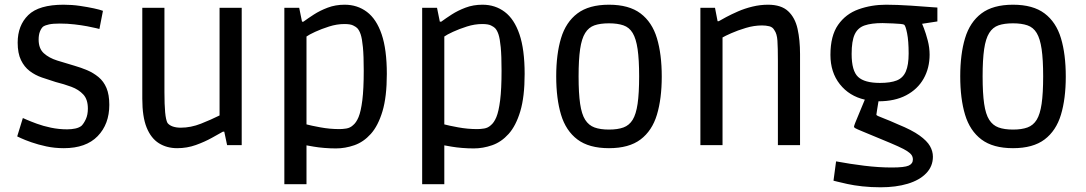

<svg xmlns="http://www.w3.org/2000/svg" viewBox="-20 -616 4610 815"><path d="M251 13Q212 13 177 5.5Q142 -2 113.5 -12Q85 -22 69 -29.5Q53 -37 53 -37L77 -115Q77 -115 93 -108Q109 -101 136 -91Q163 -81 196.5 -74Q230 -67 265 -67Q284 -67 300 -70.5Q316 -74 326 -82Q336 -92 344.5 -110.5Q353 -129 353 -155Q353 -194 333.5 -215Q314 -236 283 -247.5Q252 -259 216 -268Q187 -277 158 -287Q129 -297 106 -314.5Q83 -332 69 -361Q55 -390 55 -435Q55 -508 100 -552Q145 -596 250 -596Q286 -596 319.5 -591Q353 -586 378.5 -580.5Q404 -575 417 -570L402 -493Q402 -493 388 -496.5Q374 -500 350 -504.5Q326 -509 296 -512.5Q266 -516 234 -516Q205 -516 188.5 -512.5Q172 -509 163 -503Q155 -496 149.5 -482Q144 -468 144 -448Q144 -410 166 -390Q188 -370 223 -359Q258 -348 296 -337Q324 -329 350 -318Q376 -307 398 -289Q420 -271 432 -242.5Q444 -214 444 -171Q444 -89 394.5 -38Q345 13 251 13Z M732 13Q688 13 654.5 -8Q621 -29 602.5 -74.5Q584 -120 584 -197V-583H678V-225Q678 -172 681 -139.5Q684 -107 691 -94Q699 -84 713.5 -79Q728 -74 747 -74Q790 -74 833 -91Q876 -108 912 -126V-583H1006V0H944L932 -57H926Q910 -48 879.5 -31Q849 -14 811.5 -0.5Q774 13 732 13Z M1187 166V-583H1250L1262 -524H1268Q1287 -538 1312.5 -554.5Q1338 -571 1371 -583.5Q1404 -596 1443 -596Q1497 -596 1537.5 -565.5Q1578 -535 1600 -470.5Q1622 -406 1622 -302Q1622 -205 1603.5 -143.5Q1585 -82 1554 -47.5Q1523 -13 1484 0.5Q1445 14 1406 14Q1382 14 1357 12Q1332 10 1312 6.5Q1292 3 1281 1V166ZM1421 -68Q1434 -68 1450 -70.5Q1466 -73 1478 -84Q1492 -95 1502 -119Q1512 -143 1518 -190.5Q1524 -238 1524 -316Q1524 -379 1520.5 -415.5Q1517 -452 1511 -470Q1505 -488 1496 -497Q1491 -502 1479 -508Q1467 -514 1442 -514Q1410 -514 1377 -503.5Q1344 -493 1318 -481Q1292 -469 1281 -461V-88Q1299 -83 1339.5 -75.5Q1380 -68 1421 -68Z M1772 166V-583H1835L1847 -524H1853Q1872 -538 1897.5 -554.5Q1923 -571 1956 -583.5Q1989 -596 2028 -596Q2082 -596 2122.5 -565.5Q2163 -535 2185 -470.5Q2207 -406 2207 -302Q2207 -205 2188.5 -143.5Q2170 -82 2139 -47.5Q2108 -13 2069 0.5Q2030 14 1991 14Q1967 14 1942 12Q1917 10 1897 6.5Q1877 3 1866 1V166ZM2006 -68Q2019 -68 2035 -70.5Q2051 -73 2063 -84Q2077 -95 2087 -119Q2097 -143 2103 -190.5Q2109 -238 2109 -316Q2109 -379 2105.5 -415.5Q2102 -452 2096 -470Q2090 -488 2081 -497Q2076 -502 2064 -508Q2052 -514 2027 -514Q1995 -514 1962 -503.5Q1929 -493 1903 -481Q1877 -469 1866 -461V-88Q1884 -83 1924.5 -75.5Q1965 -68 2006 -68Z M2565 13Q2480 13 2431 -24Q2382 -61 2361.5 -129Q2341 -197 2341 -292Q2341 -386 2361.5 -454Q2382 -522 2431 -559Q2480 -596 2565 -596Q2650 -596 2699 -559Q2748 -522 2768.5 -454Q2789 -386 2789 -291Q2789 -197 2768.5 -129Q2748 -61 2699 -24Q2650 13 2565 13ZM2565 -66Q2602 -66 2626.5 -75Q2651 -84 2665.5 -107.5Q2680 -131 2686.5 -175.5Q2693 -220 2693 -292Q2693 -363 2686.5 -407.5Q2680 -452 2665.5 -476Q2651 -500 2626 -508.5Q2601 -517 2565 -517Q2528 -517 2503.5 -508.5Q2479 -500 2464 -476Q2449 -452 2442.5 -407.5Q2436 -363 2436 -292Q2436 -220 2442.5 -175.5Q2449 -131 2464 -107.5Q2479 -84 2503.5 -75Q2528 -66 2565 -66Z M2953 0V-583H3015L3026 -526H3031Q3041 -532 3062.5 -543.5Q3084 -555 3112.5 -567.5Q3141 -580 3174 -588Q3207 -596 3240 -596Q3296 -596 3325.5 -568.5Q3355 -541 3365.5 -493.5Q3376 -446 3376 -387V0H3282V-358Q3282 -414 3280 -443.5Q3278 -473 3267 -488Q3260 -501 3245.5 -504.5Q3231 -508 3215 -508Q3181 -508 3146 -497.5Q3111 -487 3084 -475Q3057 -463 3047 -457V0Z M3718 179Q3677 179 3640.5 175Q3604 171 3577 165Q3550 159 3534 155Q3518 151 3518 151L3529 69Q3588 80 3649 87.5Q3710 95 3766 95Q3819 95 3837 87Q3855 79 3855 61Q3855 51 3850 43Q3845 35 3831.5 26Q3818 17 3791.5 5Q3765 -7 3721 -25Q3666 -48 3641.5 -58Q3617 -68 3611 -71.5Q3605 -75 3605 -78Q3605 -81 3610 -94Q3615 -107 3623 -125.5Q3631 -144 3638.5 -163Q3646 -182 3651 -193Q3585 -208 3545 -258.5Q3505 -309 3505 -383Q3505 -464 3537.5 -510.5Q3570 -557 3624.5 -576.5Q3679 -596 3741 -596Q3762 -596 3790 -595Q3818 -594 3847.5 -592Q3877 -590 3902.5 -588Q3928 -586 3943.5 -585Q3959 -584 3959 -584V-525L3894 -515Q3894 -516 3902 -495.5Q3910 -475 3918 -444.5Q3926 -414 3926 -384Q3926 -327 3900.5 -282Q3875 -237 3826.5 -211.5Q3778 -186 3709 -186Q3707 -172 3703.5 -152.5Q3700 -133 3700 -129Q3700 -127 3707 -123.5Q3714 -120 3734 -112.5Q3754 -105 3792 -88Q3851 -64 3883 -41Q3915 -18 3927.5 4Q3940 26 3940 49Q3940 90 3911.5 119.5Q3883 149 3833 164Q3783 179 3718 179ZM3715 -264Q3760 -264 3786.5 -274.5Q3813 -285 3825 -312.5Q3837 -340 3837 -389Q3837 -442 3830.5 -474.5Q3824 -507 3818 -511Q3816 -513 3802 -514.5Q3788 -516 3771 -516.5Q3754 -517 3740.5 -517.5Q3727 -518 3726 -518Q3679 -518 3650 -508Q3621 -498 3608 -470Q3595 -442 3595 -387Q3595 -315 3622.5 -289.5Q3650 -264 3715 -264Z M4280 13Q4195 13 4146 -24Q4097 -61 4076.5 -129Q4056 -197 4056 -292Q4056 -386 4076.5 -454Q4097 -522 4146 -559Q4195 -596 4280 -596Q4365 -596 4414 -559Q4463 -522 4483.5 -454Q4504 -386 4504 -291Q4504 -197 4483.5 -129Q4463 -61 4414 -24Q4365 13 4280 13ZM4280 -66Q4317 -66 4341.5 -75Q4366 -84 4380.5 -107.5Q4395 -131 4401.5 -175.5Q4408 -220 4408 -292Q4408 -363 4401.5 -407.5Q4395 -452 4380.5 -476Q4366 -500 4341 -508.5Q4316 -517 4280 -517Q4243 -517 4218.5 -508.5Q4194 -500 4179 -476Q4164 -452 4157.5 -407.5Q4151 -363 4151 -292Q4151 -220 4157.5 -175.5Q4164 -131 4179 -107.5Q4194 -84 4218.5 -75Q4243 -66 4280 -66Z"/></svg>

Font: Ruda Medium
Style: Regular
Weight: 500
Version: Version 2.001